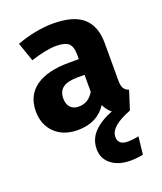

<svg xmlns="http://www.w3.org/2000/svg" viewBox="-147 -643 843 998"><g transform="rotate(-20 274.0 -144.0)"><path d="M369 117Q369 162 422 162Q451 162 483 155L472 253Q435 260 402 260Q337 260 296.5 228.5Q256 197 256 144Q256 90 292.5 51.5Q329 13 397 -14Q374 -31 359 -63Q307 17 199 17Q120 17 73 -29Q26 -75 26 -149Q26 -236 90 -282Q154 -328 275 -328H329V-351Q329 -398 309 -415.5Q289 -433 239 -433Q213 -433 176 -425.5Q139 -418 100 -405L64 -509Q114 -528 166.5 -538Q219 -548 264 -548Q378 -548 431 -501Q484 -454 484 -360V-154Q484 -124 492.5 -110Q501 -96 520 -89L487 14Q369 59 369 117ZM329 -147V-241H290Q236 -241 209.5 -222Q183 -203 183 -163Q183 -131 199.5 -113.5Q216 -96 245 -96Q299 -96 329 -147Z"/></g></svg>

Font: Statis Sans
Style: Bold
Weight: 700
Designer: bBox Type GmbH
Foundry: bBox Type GmbH
Version: Version 1.000